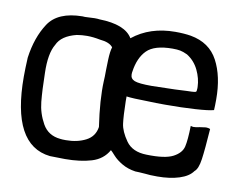

<svg xmlns="http://www.w3.org/2000/svg" viewBox="-62 -580 826 666"><g transform="rotate(10 351.5 -247.5)"><path d="M530 5Q574 5 607 -5.5Q640 -16 654 -36Q667 -46 672 -81Q677 -116 682 -189Q675 -192 667 -192Q666 -192 645 -189Q633 -186 624 -186Q620 -186 614 -188Q613 -138 607.5 -114.5Q602 -91 573.5 -76Q545 -61 480 -63Q430 -64 407.5 -96Q385 -128 381.5 -154.5Q378 -181 377 -233V-250Q395 -247 459 -246Q477 -245 514 -245Q572 -245 619.5 -248Q667 -251 684 -256Q685 -269 685 -294Q685 -375 656 -429.5Q627 -484 560 -496Q536 -500 505 -500Q416 -500 355 -451Q329 -495 238 -497Q232 -498 221 -498Q211 -498 198.5 -497Q186 -496 178 -497Q92 -496 59 -446Q26 -396 16 -323Q14 -283 14 -256Q14 -15 151 0L204 1Q258 1 297.5 -11Q337 -23 356 -57Q360 -54 372 -40.5Q384 -27 404.5 -15Q425 -3 452 1Q462 1 488 3Q502 5 530 5ZM614 -320Q614 -309 611 -307.5Q608 -306 596.5 -305.5Q585 -305 580 -305L538 -303Q470 -301 456 -301Q411 -301 396 -307Q381 -313 381 -328Q381 -335 382 -339Q389 -388 415.5 -414.5Q442 -441 506 -441Q522 -441 532.5 -439Q543 -437 558 -430Q585 -413 599 -384Q613 -355 614 -325ZM206 -433Q227 -433 252 -428Q286 -425 298 -409Q293 -393 292 -363.5Q291 -334 291 -328Q291 -302 290 -289Q287 -223 301 -129Q296 -95 266 -79.5Q236 -64 196 -64Q182 -64 176 -65Q133 -69 113 -104.5Q93 -140 89 -180Q85 -220 84 -281Q82 -350 102 -383Q117 -417 170 -430Q188 -433 206 -433Z"/></g></svg>

Font: Londrina Solid Light
Style: Regular
Weight: 300
Designer: Marcelo Magalhaes
Foundry: Marcelo Magalhães
Version: Version 1.002